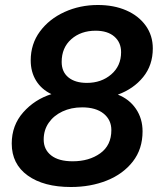

<svg xmlns="http://www.w3.org/2000/svg" viewBox="-20 -740 640 769"><path d="M264 9Q155 9 91 -37Q27 -83 27 -165Q27 -238 73 -290Q119 -342 186 -363Q146 -382 124.5 -417Q103 -452 103 -498Q103 -564 140 -614Q177 -664 238.5 -692Q300 -720 372 -720Q436 -720 485.5 -698.5Q535 -677 563.5 -637.5Q592 -598 592 -546Q592 -479 553.5 -431.5Q515 -384 452 -361Q498 -343 524.5 -304Q551 -265 551 -214Q551 -143 512 -93Q473 -43 408 -17Q343 9 264 9ZM328 -408Q386 -408 425.5 -442Q465 -476 465 -531Q465 -570 438 -593.5Q411 -617 363 -617Q304 -617 265.5 -583Q227 -549 227 -492Q227 -452 254 -430Q281 -408 328 -408ZM271 -94Q337 -94 381.5 -126Q426 -158 426 -219Q426 -260 395 -285Q364 -310 309 -310Q265 -310 230 -293.5Q195 -277 175 -248Q155 -219 155 -181Q155 -141 185 -117.5Q215 -94 271 -94Z"/></svg>

Font: Livvic SemiBold
Style: Italic
Weight: 600
Italic angle: -10°
Designer: Jacques Le Bailly, Baron von Fonthausen
Version: Version 1.001; ttfautohint (v1.8.2)